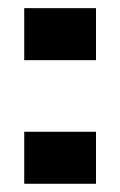

<svg xmlns="http://www.w3.org/2000/svg" viewBox="-20 -446 291 466"><path d="M38.8 -300V-426.2H213V-300ZM38.8 0V-126.2H213V0Z"/></svg>

Font: Big Shoulders Thin
Style: Regular
Weight: 100
Version: Version 2.002